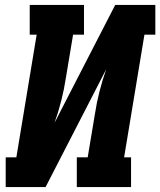

<svg xmlns="http://www.w3.org/2000/svg" viewBox="-20 -755 647 775"><path d="M3 0V-120H46L128 -615H100V-735H319V-615H275L246 -441Q239 -395 227.5 -349.5Q216 -304 200 -259L445 -735H607V-615H563L481 -120H509V0H290V-120H334L363 -294Q370 -340 381.5 -385.5Q393 -431 409 -476L164 0Z"/></svg>

Font: Iosevka Etoile Heavy Oblique
Style: Regular
Weight: 900
Italic angle: -9°
Designer: Belleve Invis
Foundry: Belleve Invis
Version: Version 15.5.2; ttfautohint (v1.8.4)